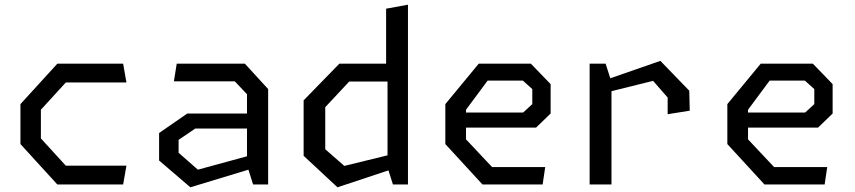

<svg xmlns="http://www.w3.org/2000/svg" viewBox="-20 -785 3640 817"><path d="M224 0 67 -172V-342L224 -514H504L518 -434H260L154 -318V-196L260 -80H518L504 0Z M1057 0 1037 -63 790 12 657 -102V-219L777 -302H1031V-384L979 -439H720L732 -514H1022L1121 -406V0ZM740 -135 822 -63 1031 -120V-238H811L740 -190Z M1652 0 1633 -60 1416 12 1272 -122V-358L1424 -514H1623V-748L1716 -765V0ZM1364 -150 1445 -79 1629 -124V-438H1466L1364 -329Z M2033 0 1875 -172V-342L2017 -514H2239L2323 -427V-302L2261 -242H1963V-192L2074 -74H2300L2289 0ZM1963 -306H2206L2245 -342V-406L2205 -442H2055L1963 -318Z M2821 -299V-370L2759 -441L2582 -397V0H2489V-514H2557L2577 -452L2790 -526L2913 -399L2915 -314Z M3233 0 3075 -172V-342L3217 -514H3439L3523 -427V-302L3461 -242H3163V-192L3274 -74H3500L3489 0ZM3163 -306H3406L3445 -342V-406L3405 -442H3255L3163 -318Z"/></svg>

Font: Moralerspace Krypton JPDOC
Style: Regular
Weight: 400
Version: v0.0.6; ttfautohint (v1.8.4.7-5d5b-dirty) -l 6 -r 45 -G 200 